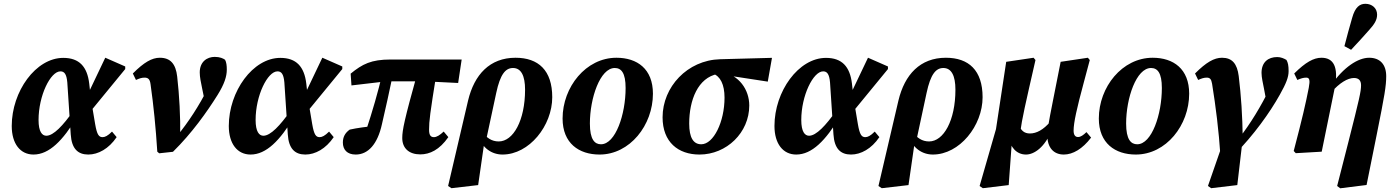

<svg xmlns="http://www.w3.org/2000/svg" viewBox="-20 -805 7383 1019"><path d="M157.7 15.2C241.4 15.2 314.1 -59.7 389 -184.4L370.2 -217.8C314.9 -139.1 264 -84.6 225.9 -84.6C203.3 -84.6 184.6 -106.2 184.6 -168.2C184.6 -297.8 247.9 -426.3 300.7 -426.3C320.8 -426.3 333.3 -413 337.2 -367.5L355.4 -91.9C360.2 -15.6 393.4 15.2 448.6 15.2C500.9 15.2 557.2 -15.2 599.1 -77.2L574.5 -106.6C551.9 -83.8 536.9 -77.1 524.7 -77.1C505.4 -77.1 494.9 -88.4 485 -146.4L467.6 -250L463.2 -274.9L453.6 -361C443 -451.4 400.7 -497.8 315.7 -497.8C170.1 -497.8 42.3 -320.1 42.3 -136.4C42.3 -42.2 87.7 15.2 157.7 15.2ZM459.8 -213.2 644.6 -438.5V-452.2L538.7 -498.7L426.4 -263.1L459.8 -213.2Z M814.8 0 824.9 8.6 898 0.6C998.7 -98.4 1078.5 -211.1 1134.5 -300.6C1170.5 -358.2 1183.7 -398.8 1183.7 -435.7C1183.7 -456.3 1181.7 -474.7 1174.4 -487.9C1164.1 -495.1 1146.7 -503.1 1119.8 -503.1C1078.4 -503.1 1040.1 -477.1 1040.1 -420.6C1040.1 -395.4 1046.4 -367.4 1052.1 -339.3L1070.5 -249.1L1104.2 -372.9C1098.2 -361.1 1091.7 -350.4 1084.6 -337.2C1033.7 -240.9 985.5 -163.7 914.2 -76.2L936.4 -78.9C937.9 -189.2 931.8 -297.6 920.4 -398.6C912.8 -465.9 884.5 -498.5 828.2 -498.5C786.4 -498.5 744.2 -474.4 685 -415L701.6 -380.6C718.8 -388.5 732.3 -393 746.7 -393C765.6 -393 775.6 -385.5 779.1 -357.3C795.3 -243.4 806.6 -129 814.8 0Z M1309.7 15.2C1393.4 15.2 1466.1 -59.7 1541 -184.4L1522.2 -217.8C1466.9 -139.1 1416 -84.6 1377.9 -84.6C1355.3 -84.6 1336.6 -106.2 1336.6 -168.2C1336.6 -297.8 1399.9 -426.3 1452.7 -426.3C1472.8 -426.3 1485.3 -413 1489.2 -367.5L1507.4 -91.9C1512.2 -15.6 1545.4 15.2 1600.6 15.2C1652.9 15.2 1709.2 -15.2 1751.1 -77.2L1726.5 -106.6C1703.9 -83.8 1688.9 -77.1 1676.7 -77.1C1657.4 -77.1 1646.9 -88.4 1637 -146.4L1619.6 -250L1615.2 -274.9L1605.6 -361C1595 -451.4 1552.7 -497.8 1467.7 -497.8C1322.1 -497.8 1194.3 -320.1 1194.3 -136.4C1194.3 -42.2 1239.7 15.2 1309.7 15.2ZM1611.8 -213.2 1796.6 -438.5V-452.2L1690.7 -498.7L1578.4 -263.1L1611.8 -213.2Z M1867.9 15.2C1933.4 15.2 1983.7 -39.3 2007.1 -146.1C2025.5 -226.3 2045.7 -314.5 2067.8 -421.8L2011.2 -422.1C1985.9 -314.4 1956 -212.6 1923.2 -113.2L1965.6 -109.7L1971.6 -136.6C1925.6 -132.7 1875.8 -126 1835.9 -117.1C1810.8 -99.1 1799.7 -77.1 1799.7 -48.5C1799.7 -10.8 1822.2 15.2 1867.9 15.2ZM1845.3 -351.6 2029.9 -373.2H2237.9L2411.5 -364.6L2430.2 -489.2H2053.8C1949.6 -489.2 1903.5 -465.1 1841 -414.1L1845.3 -351.6ZM2210.4 14.4C2261 14.4 2312.5 -9.6 2359.5 -77.3L2334.8 -106.8C2314.2 -87.4 2297.6 -77.1 2282.9 -77.1C2265.5 -77.1 2257.2 -87.9 2257.2 -116.5C2257.2 -162.5 2262.4 -203.9 2295.6 -410.3L2194.7 -415.3C2126.5 -170.7 2114.9 -114.9 2114.9 -72.5C2114.9 -17.2 2152 14.4 2210.4 14.4Z M2376 193.8 2517.7 177.3 2551.3 -55.9 2560.6 -64.6 2613.6 -311.6C2634.8 -410.8 2662.6 -444.1 2702.7 -444.1C2745.6 -444.1 2766.7 -403.3 2766.7 -329.1C2766.7 -165.4 2703.8 -54.3 2626.9 -54.3C2589.6 -54.3 2562.2 -73.5 2539.3 -105.4L2519.2 -83.4C2539.2 -18.7 2590.7 15.2 2647 15.2C2789 15.2 2910.9 -138.1 2910.9 -289.1C2910.9 -431.7 2837.3 -498.5 2716 -498.5C2579.6 -498.5 2497.1 -409.1 2464.2 -271.3L2358.2 182.2L2376 193.8Z M3162 15.2C3323.1 15.2 3445.3 -140.9 3445.3 -307.7C3445.3 -439.4 3361.7 -498.5 3251.6 -498.5C3089.6 -498.5 2965.8 -343 2965.8 -176C2965.8 -44.7 3052.5 15.2 3162 15.2ZM3169.4 -39.3C3136.3 -39.3 3110.7 -64.2 3110.7 -149.3C3110.7 -284.6 3165 -444.1 3242.8 -444.1C3277.1 -444.1 3300.3 -418.7 3300.3 -337.8C3300.3 -198.1 3246.9 -39.3 3169.4 -39.3Z M3692.3 15.2C3836.4 15.2 3956.6 -101.3 3956.6 -245.1C3956.6 -328.6 3902.7 -407.5 3809.3 -424L3763.6 -414.3C3803.1 -400.6 3825.3 -356.2 3825.3 -286.7C3825.3 -158 3766.8 -39.3 3701.9 -39.3C3660 -39.3 3637.8 -74.3 3637.8 -149.3C3637.8 -273.6 3683.9 -393 3789.4 -412.5L3834.7 -405.6L4054.8 -371.8L4077.1 -498L3801.4 -490.6C3627.9 -485.6 3496.5 -343.5 3496.5 -182.5C3496.5 -50.4 3579.8 15.2 3692.3 15.2Z M4205.7 15.2C4289.4 15.2 4362.1 -59.7 4437 -184.4L4418.2 -217.8C4362.9 -139.1 4312 -84.6 4273.9 -84.6C4251.3 -84.6 4232.6 -106.2 4232.6 -168.2C4232.6 -297.8 4295.9 -426.3 4348.7 -426.3C4368.8 -426.3 4381.3 -413 4385.2 -367.5L4403.4 -91.9C4408.2 -15.6 4441.4 15.2 4496.6 15.2C4548.9 15.2 4605.2 -15.2 4647.1 -77.2L4622.5 -106.6C4599.9 -83.8 4584.9 -77.1 4572.7 -77.1C4553.4 -77.1 4542.9 -88.4 4533 -146.4L4515.6 -250L4511.2 -274.9L4501.6 -361C4491 -451.4 4448.7 -497.8 4363.7 -497.8C4218.1 -497.8 4090.3 -320.1 4090.3 -136.4C4090.3 -42.2 4135.7 15.2 4205.7 15.2ZM4507.8 -213.2 4692.6 -438.5V-452.2L4586.7 -498.7L4474.4 -263.1L4507.8 -213.2Z M4660 193.8 4801.7 177.3 4835.3 -55.9 4844.6 -64.6 4897.6 -311.6C4918.8 -410.8 4946.6 -444.1 4986.7 -444.1C5029.6 -444.1 5050.7 -403.3 5050.7 -329.1C5050.7 -165.4 4987.8 -54.3 4910.9 -54.3C4873.6 -54.3 4846.2 -73.5 4823.3 -105.4L4803.2 -83.4C4823.2 -18.7 4874.7 15.2 4931 15.2C5073 15.2 5194.9 -138.1 5194.9 -289.1C5194.9 -431.7 5121.3 -498.5 5000 -498.5C4863.6 -498.5 4781.1 -409.1 4748.2 -271.3L4642.2 182.2L4660 193.8Z M5196.3 193.8 5333.5 177.3 5351.7 -72.5 5394.6 -103C5404.3 -175.2 5420.7 -246.6 5475.6 -486.4L5465.5 -498.5L5320.2 -476.9L5266 -119.8L5179.1 182.2L5196.3 193.8ZM5425.4 15.2C5468 15.2 5526.3 -22.8 5562.9 -117.5L5554.6 -159.4C5517.7 -116.4 5481.4 -96.6 5445.9 -96.6C5416.2 -96.6 5396.9 -112.4 5387.1 -145.9L5333.6 -75.5C5341.9 -25.6 5373.7 15.2 5425.4 15.2ZM5626 15.2C5674 15.2 5725.1 -14.7 5770.8 -74.7L5746.1 -103.9C5729.5 -87.6 5715.5 -77.8 5701.4 -77.8C5685.4 -77.8 5677.9 -90.3 5677.9 -111.8C5677.9 -153.9 5695.3 -231.5 5732 -367.3L5763.8 -486.4L5753.7 -498.5L5609.2 -476.9L5569.1 -274.5C5542.6 -141.6 5538.6 -113.1 5538.6 -85.6C5538.6 -21.5 5572 15.2 5626 15.2Z M6008 15.2C6169.1 15.2 6291.3 -140.9 6291.3 -307.7C6291.3 -439.4 6207.7 -498.5 6097.6 -498.5C5935.6 -498.5 5811.8 -343 5811.8 -176C5811.8 -44.7 5898.5 15.2 6008 15.2ZM6015.4 -39.3C5982.3 -39.3 5956.7 -64.2 5956.7 -149.3C5956.7 -284.6 6011 -444.1 6088.8 -444.1C6123.1 -444.1 6146.3 -418.7 6146.3 -337.8C6146.3 -198.1 6092.9 -39.3 6015.4 -39.3Z M6457.4 24.2 6533.1 14.1C6633.7 -87.8 6719.5 -207.4 6772.6 -302.8C6805.7 -361.8 6819 -395 6819 -427.5C6819 -457.6 6815.5 -473.1 6807.5 -487C6794.3 -494.9 6777.6 -502.2 6758.6 -502.2C6710.8 -502.2 6675.3 -475.4 6675.3 -418.2C6675.3 -393 6683.1 -362.9 6688 -336.2L6704.3 -249.6L6740.5 -373.8C6734.5 -361.9 6728 -351.2 6720.9 -338C6669 -236.9 6621.5 -155.2 6550.7 -63.8L6575.5 -73.9C6574.1 -187.1 6567 -298.3 6554.2 -401.5C6545.9 -466.6 6519.7 -498.5 6465.6 -498.5C6423.8 -498.5 6381.6 -474.4 6322.4 -415L6339 -380.6C6356.2 -388.5 6369.7 -393 6384.1 -393C6400.8 -393 6408.6 -386.2 6412.9 -360.2C6432.7 -237.3 6448.3 -113.8 6457.4 24.2ZM6408.1 193.8 6546.7 177.3 6572.9 -46.9 6462.1 -22.8 6390.9 182.2 6408.1 193.8Z M6846.1 -3.6 6857.1 8 6994.7 0 7065.7 -347.6C7082.8 -447.7 7059 -498.5 6993.4 -498.5C6951.8 -498.5 6909.1 -474.7 6848.8 -415L6865.4 -380.6C6883.9 -388.7 6897.5 -393 6912.6 -393C6930 -393 6933.8 -380.1 6926 -339C6909.7 -255.3 6892.3 -179.5 6846.1 -3.6ZM7076.6 182.2 7093 194.3 7232.8 176.8 7286.3 -88.8C7328.9 -300.2 7337 -349.6 7337 -400.6C7337 -462.2 7304.7 -498.5 7246.5 -498.5C7187.2 -498.5 7111.1 -448.5 7044.5 -353L7045 -314.3C7088.7 -365.2 7132.9 -391.1 7165.9 -391.1C7191.4 -391.1 7203.5 -377.6 7203.5 -352.4C7203.5 -319.8 7194.8 -281.7 7135.8 -49.4L7076.6 182.2ZM7115.2 -560 7150.7 -540.7C7184.6 -576.7 7215.9 -610.9 7247.6 -647C7275.4 -677.5 7288.7 -700.5 7288.7 -727.1C7288.7 -762 7261.4 -784.8 7226.6 -784.8C7196.6 -784.8 7172.2 -767.8 7156.2 -710C7142.4 -664.1 7128.3 -609.5 7115.2 -560Z"/></svg>

Font: Source Serif Variable
Style: Italic
Weight: 389
Italic angle: -12°
Designer: Frank Grießhammer
Foundry: Adobe Systems Incorporated
Version: Version 3.001;hotconv 1.0.111;makeotfexe 2.5.65597